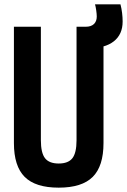

<svg xmlns="http://www.w3.org/2000/svg" viewBox="-20 -853 584 883"><path d="M250 10Q143 10 93.5 -39.5Q44 -89 44 -195V-730H168V-208Q168 -150 187 -125.5Q206 -101 250 -101Q294 -101 313 -125.5Q332 -150 332 -208V-730H456V-195Q456 -89 406.5 -39.5Q357 10 250 10ZM387 -631Q371 -631 352 -637L345 -730H374Q399 -730 412 -742.5Q425 -755 425 -777Q425 -788 422.5 -805.5Q420 -823 417 -833H534Q539 -814 541.5 -793.5Q544 -773 544 -754Q544 -695 503.5 -663Q463 -631 387 -631Z"/></svg>

Font: M PLUS 1 Code SemiBold
Style: Regular
Weight: 600
Designer: Coji Morishita
Foundry: UNDERFOREST DESIGN
Version: Version 1.005